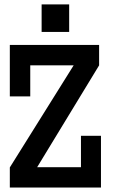

<svg xmlns="http://www.w3.org/2000/svg" viewBox="-20 -838 586 858"><path d="M431.2 0H23.9V-89.8L309.1 -545.9H115.2V-407.2H23.9V-637.2H422.9V-545.9L146 -90.8H341.8V-231H431.2ZM289.1 -695.3H166V-818.4H289.1Z"/></svg>

Font: Anonymous Pro
Style: Bold
Weight: 700
Monospace: yes
Designer: Mark Simonson
Version: Version 1.003